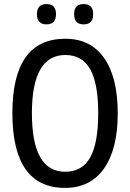

<svg xmlns="http://www.w3.org/2000/svg" viewBox="-20 -916 640 946"><path d="M300.8 9.8Q41 9.8 41 -358.9Q41 -725.1 301.8 -725.1Q426.8 -725.1 493.4 -629.6Q560.1 -534.2 560.1 -357.9Q560.1 -181.6 492.7 -85.9Q425.3 9.8 300.8 9.8ZM300.8 -69.8Q385.3 -69.8 424.6 -140.6Q463.9 -211.4 463.9 -357.9Q463.9 -505.9 424.1 -575.4Q384.3 -645 301.8 -645Q137.2 -645 137.2 -357.9Q137.2 -69.8 300.8 -69.8ZM209 -896Q255.9 -896 255.9 -846.2Q255.9 -795.9 209 -795.9Q162.1 -795.9 162.1 -846.2Q162.1 -896 209 -896ZM392.1 -896Q439 -896 439 -846.2Q439 -795.9 392.1 -795.9Q345.2 -795.9 345.2 -846.2Q345.2 -896 392.1 -896Z"/></svg>

Font: TypoPRO Noto Mono
Style: Regular
Weight: 400
Designer: Monotype Design Team
Foundry: Monotype Imaging Inc.
Version: Version 1.00